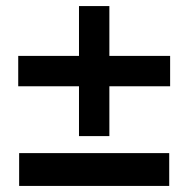

<svg xmlns="http://www.w3.org/2000/svg" viewBox="-20 -719 620 632"><path d="M540 -535V-435H340V-271H240V-435H40V-535H240V-699H340V-535ZM43 -215H537V-107H43Z"/></svg>

Font: Chokokutai
Style: Regular
Weight: 400
Designer: 108号,108go
Foundry: Font Zone 108
Version: Version 1.000; ttfautohint (v1.8.3)